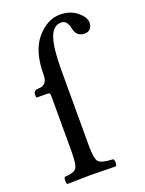

<svg xmlns="http://www.w3.org/2000/svg" viewBox="-135 -764 626 831"><g transform="rotate(-20 178.5 -348.0)"><path d="M171.9 -122.1Q171.9 -61 185.1 -47.1Q198.2 -33.2 251 -30.8Q255.9 -25.9 255.9 -13.9Q255.9 -2 251 2Q165 0 132.8 0Q111.8 0 27.8 2Q23.9 -2 23.9 -13.9Q23.9 -25.9 27.8 -30.8Q69.8 -32.7 81.3 -47.4Q92.8 -62 92.8 -122.1V-378.9Q92.8 -388.7 90.3 -391.8Q87.9 -395 78.1 -395H34.2Q29.3 -395 28.8 -399.9V-409.2Q28.8 -429.2 51.8 -429.2Q92.8 -429.2 92.8 -477.1Q92.8 -585.9 140.9 -642.1Q189 -698.2 248 -698.2Q297.9 -698.2 331.1 -668Q356.9 -645 356.9 -622.1Q356.9 -606.9 348.4 -595.5Q339.8 -584 321.8 -584Q283.7 -584 275.9 -625Q268.1 -664.1 241.2 -664.1Q203.1 -664.1 187.5 -616.5Q171.9 -568.8 171.9 -474.1Z"/></g></svg>

Font: Linux Libertine
Style: Regular
Weight: 400
Designer: Philipp H. Poll
Foundry: Philipp H. Poll
Version: Version 5.3.0 ; ttfautohint (v0.9)